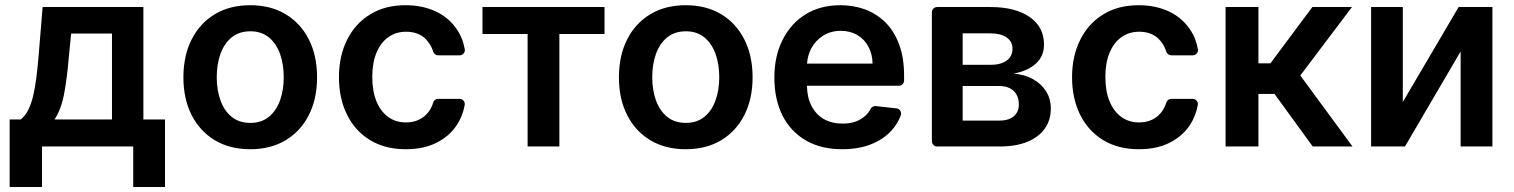

<svg xmlns="http://www.w3.org/2000/svg" viewBox="-20 -573 5923 751"><path d="M17.8 -105.8H61.1Q78.5 -119.3 90.2 -142.6Q101.9 -165.8 109.6 -197.6Q117.2 -229.4 122.2 -269Q127.1 -308.6 131 -354.4L146.7 -545.5H540.8V-105.8H625.4V158.4H501.1V0H144.2V158.4H17.8ZM418 -105.8V-441.8H258.2L249.6 -354.4Q242.5 -267.8 230.8 -206Q219.1 -144.2 193.2 -105.8Z M697.4 -270.6Q697.4 -355.1 729.6 -418.7Q761.7 -482.2 820.3 -517.4Q878.9 -552.6 958.8 -552.6Q1038.7 -552.6 1097.3 -517.4Q1155.9 -482.2 1188 -418.7Q1220.2 -355.1 1220.2 -270.6Q1220.2 -186.1 1188 -122.9Q1155.9 -59.7 1097.3 -24.5Q1038.7 10.7 958.8 10.7Q878.9 10.7 820.3 -24.5Q761.7 -59.7 729.6 -122.9Q697.4 -186.1 697.4 -270.6ZM1089.8 -271Q1089.8 -321 1075.5 -361.7Q1061.1 -402.3 1032 -426.5Q1002.8 -450.6 959.5 -450.6Q915.1 -450.6 885.8 -426.5Q856.5 -402.3 842.2 -361.7Q827.8 -321 827.8 -271Q827.8 -221.2 842.2 -180.8Q856.5 -140.3 885.8 -116.3Q915.1 -92.3 959.5 -92.3Q1002.8 -92.3 1032 -116.3Q1061.1 -140.3 1075.5 -180.8Q1089.8 -221.2 1089.8 -271Z M1427.2 -25.2Q1369 -60.7 1337.4 -124.3Q1305.8 -188.2 1305.8 -270.6Q1305.8 -354 1337.7 -417.3Q1369.7 -481.5 1428.3 -517Q1486.2 -552.6 1566.4 -552.6Q1632.1 -552.6 1684.3 -528.4Q1736.2 -503.6 1766 -459.5Q1790.1 -425.1 1797.9 -380.7Q1798.3 -379.6 1798.3 -377.1Q1798.3 -369 1792.3 -362.7Q1786.2 -356.5 1777.3 -356.5H1694.2Q1687.5 -356.5 1682 -360.6Q1676.5 -364.7 1674.4 -371.1Q1665.5 -400.6 1642.8 -422.6Q1614.3 -448.9 1568.2 -448.9Q1528.8 -448.9 1498.9 -427.6Q1469.5 -407 1452.8 -367.2Q1436.1 -327.4 1436.1 -272.7Q1436.1 -216.3 1452.4 -176.8Q1468.7 -137.1 1498.6 -115.4Q1528.1 -94.1 1568.2 -94.1Q1596.9 -94.1 1619.3 -105.1Q1641.7 -115.8 1657 -136.4Q1668.7 -152.7 1674.4 -171.5Q1676.1 -178.3 1681.6 -182.4Q1687.1 -186.4 1694.2 -186.4H1777.3Q1785.9 -186.4 1791.9 -180.4Q1797.9 -174.4 1797.9 -165.8Q1797.9 -163.4 1797.6 -161.9Q1789.8 -119 1766.7 -83.8Q1737.9 -40.1 1686.4 -14.2Q1636.4 10.7 1567.1 10.7Q1485.4 10.7 1427.2 -25.2Z M2043.7 -440H1867.2V-545.5H2344.5V-440H2168V0H2043.7Z M2400.9 -270.6Q2400.9 -355.1 2433.1 -418.7Q2465.2 -482.2 2523.8 -517.4Q2582.4 -552.6 2662.3 -552.6Q2742.2 -552.6 2800.8 -517.4Q2859.4 -482.2 2891.5 -418.7Q2923.7 -355.1 2923.7 -270.6Q2923.7 -186.1 2891.5 -122.9Q2859.4 -59.7 2800.8 -24.5Q2742.2 10.7 2662.3 10.7Q2582.4 10.7 2523.8 -24.5Q2465.2 -59.7 2433.1 -122.9Q2400.9 -186.1 2400.9 -270.6ZM2793.3 -271Q2793.3 -321 2778.9 -361.7Q2764.6 -402.3 2735.4 -426.5Q2706.3 -450.6 2663 -450.6Q2618.6 -450.6 2589.3 -426.5Q2560 -402.3 2545.6 -361.7Q2531.2 -321 2531.2 -271Q2531.2 -221.2 2545.6 -180.8Q2560 -140.3 2589.3 -116.3Q2618.6 -92.3 2663 -92.3Q2706.3 -92.3 2735.4 -116.3Q2764.6 -140.3 2778.9 -180.8Q2793.3 -221.2 2793.3 -271Z M3132.5 -23.4Q3072.8 -58.2 3040.8 -120.7Q3008.9 -184.3 3008.9 -269.5Q3008.9 -354 3041.2 -417.3Q3073.5 -481.5 3131 -517Q3188.9 -552.6 3267 -552.6Q3317.5 -552.6 3362.6 -536.6Q3407.7 -519.9 3442.1 -486.5Q3476.6 -453.1 3496.4 -400.6Q3516.3 -348.4 3516.3 -277V-258.2Q3516.3 -249.6 3510.3 -243.6Q3504.3 -237.6 3495.7 -237.6H3136.4Q3137.1 -191.8 3153.8 -159.4Q3171.5 -125 3202.4 -107.2Q3234 -89.5 3275.6 -89.5Q3304 -89.5 3326.3 -97.3Q3349.4 -105.8 3365.8 -121.1Q3378.2 -133.2 3385.3 -147Q3388.1 -152.7 3394 -155.7Q3399.9 -158.7 3406.2 -158L3486.2 -149.1Q3494.3 -148.4 3499.5 -142.4Q3504.6 -136.4 3504.6 -128.6Q3504.6 -124.3 3503.2 -121.1Q3491.1 -89.5 3468 -63.2Q3436.1 -28.1 3386.7 -8.5Q3337.4 10.7 3273.8 10.7Q3191.8 10.7 3132.5 -23.4ZM3393.1 -324.2Q3392.4 -361.2 3377.1 -389.9Q3361.9 -419 3333.8 -435.7Q3305.4 -452.4 3268.8 -452.4Q3229.8 -452.4 3199.6 -433.6Q3170.1 -414.8 3153.4 -383.9Q3138.8 -356.9 3136.7 -324.2Z M3625 -20.6V-524.9Q3625 -533.4 3631 -539.4Q3637.1 -545.5 3645.6 -545.5H3854Q3951.3 -545.5 4007.1 -506.7Q4063.6 -468 4063.6 -398.8Q4063.6 -353 4031.6 -324.2Q4000.7 -295.5 3945.3 -285.2Q3988.3 -281.6 4020.6 -263.5Q4052.9 -245.4 4071.7 -215.9Q4090.2 -186.8 4090.2 -148.1Q4090.2 -103 4066.4 -69.6Q4043 -36.6 3997.9 -18.1Q3953.1 0 3889.2 0H3645.6Q3637.1 0 3631 -6Q3625 -12.1 3625 -20.6ZM3889.2 -101.2Q3924.4 -101.2 3945 -117.9Q3965.2 -134.9 3965.2 -164.1Q3965.2 -197.8 3945 -217Q3925.1 -236.5 3889.2 -236.5H3745.4V-101.2ZM3856.5 -319.6Q3883.5 -319.6 3901.6 -327.4Q3920.5 -334.9 3930.4 -348.7Q3940.3 -362.9 3940.3 -382.5Q3940.3 -410.5 3917.3 -426.5Q3894.5 -442.5 3854 -442.5H3745.4V-319.6Z M4294.7 -25.2Q4236.5 -60.7 4204.9 -124.3Q4173.3 -188.2 4173.3 -270.6Q4173.3 -354 4205.3 -417.3Q4237.2 -481.5 4295.8 -517Q4353.7 -552.6 4433.9 -552.6Q4499.6 -552.6 4551.8 -528.4Q4603.7 -503.6 4633.5 -459.5Q4657.7 -425.1 4665.5 -380.7Q4665.8 -379.6 4665.8 -377.1Q4665.8 -369 4659.8 -362.7Q4653.8 -356.5 4644.9 -356.5H4561.8Q4555 -356.5 4549.5 -360.6Q4544 -364.7 4541.9 -371.1Q4533 -400.6 4510.3 -422.6Q4481.9 -448.9 4435.7 -448.9Q4396.3 -448.9 4366.5 -427.6Q4337 -407 4320.3 -367.2Q4303.6 -327.4 4303.6 -272.7Q4303.6 -216.3 4320 -176.8Q4336.3 -137.1 4366.1 -115.4Q4395.6 -94.1 4435.7 -94.1Q4464.5 -94.1 4486.9 -105.1Q4509.2 -115.8 4524.5 -136.4Q4536.2 -152.7 4541.9 -171.5Q4543.7 -178.3 4549.2 -182.4Q4554.7 -186.4 4561.8 -186.4H4644.9Q4653.4 -186.4 4659.4 -180.4Q4665.5 -174.4 4665.5 -165.8Q4665.5 -163.4 4665.1 -161.9Q4657.3 -119 4634.2 -83.8Q4605.5 -40.1 4554 -14.2Q4503.9 10.7 4434.7 10.7Q4353 10.7 4294.7 -25.2Z M4773.8 -545.5H4902.3V-325.3H4949.2L5113.3 -545.5H5268.1L5066.1 -277.7L5270.2 0H5114.7L4965.2 -205.6H4902.3V0H4773.8Z M5343 -545.5H5467V-174L5685.4 -545.5H5817.5V0H5693.2V-371.8L5475.5 0H5343Z"/></svg>

Font: DeltaSans SemiBold
Style: Regular
Weight: 600
Designer: Rasmus Andersson
Foundry: rsms
Version: Version 3.012